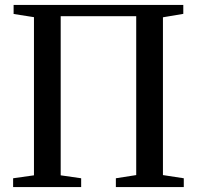

<svg xmlns="http://www.w3.org/2000/svg" viewBox="-20 -763 803 783"><path d="M35.5 -743H727.5V-706.5L644.5 -692.5V-49L729.5 -36V0H452.5V-36L535.5 -49V-697H227.5V-48L311 -36V0H33.5V-36L118.5 -48V-693L35.5 -706Z"/></svg>

Font: Merriweather 72pt
Style: Regular
Weight: 400
Version: Version 2.100